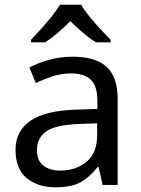

<svg xmlns="http://www.w3.org/2000/svg" viewBox="-20 -786 601 816"><path d="M288 -545Q386 -545 433 -502Q480 -459 480 -365V0H416L399 -76H395Q360 -32 321.5 -11Q283 10 215 10Q142 10 94 -28.5Q46 -67 46 -149Q46 -229 109 -272.5Q172 -316 303 -320L394 -323V-355Q394 -422 365 -448Q336 -474 283 -474Q241 -474 203 -461.5Q165 -449 132 -433L105 -499Q140 -518 188 -531.5Q236 -545 288 -545ZM314 -259Q214 -255 175.5 -227Q137 -199 137 -148Q137 -103 164.5 -82Q192 -61 235 -61Q303 -61 348 -98.5Q393 -136 393 -214V-262ZM325 -766Q337 -744 359.5 -716.5Q382 -689 406.5 -662.5Q431 -636 450 -617V-606H388Q362 -622 334 -645.5Q306 -669 279 -696Q252 -669 225 -646Q198 -623 172 -606H112V-617Q131 -637 154.5 -663Q178 -689 200 -716.5Q222 -744 235 -766Z"/></svg>

Font: Noto Sans Yi
Style: Regular
Weight: 400
Designer: Monotype Design Team
Foundry: Monotype Imaging Inc.
Version: Version 2.002; ttfautohint (v1.8.4.7-5d5b)